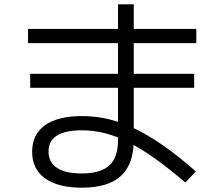

<svg xmlns="http://www.w3.org/2000/svg" viewBox="-20 -827 1040 890"><path d="M360 43Q249 43 189 0Q129 -43 129 -123Q129 -204 188.5 -246.5Q248 -289 360 -289Q423 -289 484 -274.5Q545 -260 608.5 -229Q672 -198 741 -149.5Q810 -101 888 -32L839 19Q763 -46 698.5 -92Q634 -138 577 -167Q520 -196 467 -209.5Q414 -223 360 -223Q205 -223 205 -125Q205 -75 244 -49Q283 -23 359 -23Q446 -23 486.5 -60Q527 -97 527 -177V-807H600V-177Q600 -66 540.5 -11.5Q481 43 360 43ZM120 -420V-485H880V-420ZM110 -627V-693H890V-627Z"/></svg>

Font: M PLUS 1 Thin
Style: Regular
Weight: 400
Version: Version 1.001